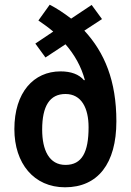

<svg xmlns="http://www.w3.org/2000/svg" viewBox="-20 -785 555 815"><path d="M191 -765 143 -698C165 -683 186 -668 206 -651L130 -600L173 -541L258 -597C297 -552 325 -502 340 -446L337 -444C315 -470 281 -482 237 -482C123 -482 41 -393 41 -237C41 -91 124 10 256 10C395 10 474 -90 474 -270C474 -442 424 -562 338 -655L413 -704L369 -764L282 -706C252 -729 222 -749 191 -765ZM258 -386C326 -386 356 -326 356 -245C356 -139 328 -85 258 -85C189 -85 159 -147 159 -235C159 -335 191 -386 258 -386Z"/></svg>

Font: Noto Sans Arabic UI Cn SmBd
Style: Regular
Weight: 600
Width: 3
Designer: Monotype Design Team, Nadine Chahine and Nizar Qandah
Foundry: Monotype Imaging Inc.
Version: Version 2.010